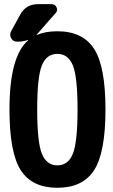

<svg xmlns="http://www.w3.org/2000/svg" viewBox="-20 -890 540 920"><path d="M180.7 -153.3Q203.1 -97.7 254.9 -97.7Q306.6 -97.7 329.1 -153.3Q351.6 -209 351.6 -365.2Q351.6 -521.5 329.1 -576.7Q306.6 -631.8 254.9 -631.8Q203.1 -631.8 180.7 -576.7Q158.2 -521.5 158.2 -365.2Q158.2 -209 180.7 -153.3ZM254.9 -740.2Q376 -740.2 430.7 -656.2Q485.4 -572.3 485.4 -365.2Q485.4 -158.2 430.7 -74.2Q376 9.8 254.9 9.8Q133.8 9.8 79.6 -74.2Q25.4 -158.2 25.4 -365.2Q25.4 -619.1 114.3 -696.3Q116.2 -698.2 112.3 -698.2Q89.8 -690.4 68.4 -690.4H61.5Q43 -690.4 33.7 -706.5Q24.4 -722.7 33.2 -740.2L77.1 -820.3Q104.5 -870.1 162.1 -870.1H227.5Q244.1 -870.1 251 -855Q257.8 -839.8 247.1 -828.1L163.1 -732.4L155.3 -723.6Q156.2 -723.6 157.2 -722.7Q197.3 -740.2 254.9 -740.2Z"/></svg>

Font: Rounded Mgen+ 1mn bold
Style: Bold
Weight: 700
Designer: [Source Han Sans]
Ryoko NISHIZUKA  (kana & ideographs); Paul D. Hunt (Latin, Greek & Cyrillic); Wenlong ZHANG  (bopomofo
Version: Version 1.059.20150602